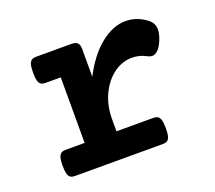

<svg xmlns="http://www.w3.org/2000/svg" viewBox="-87 -576 773 691"><g transform="rotate(-20 300.0 -231.0)"><path d="M530.8 -434.6Q552.2 -418.9 552.2 -393.6Q552.2 -377.4 543.5 -355.5Q534.7 -333.5 523.7 -322.3Q512.7 -311 500.5 -311Q493.7 -311 485.8 -314.9Q458.5 -330.1 429.2 -330.1Q391.6 -330.1 358.9 -306.2Q326.2 -282.2 306.4 -240.2Q286.6 -198.2 286.6 -146.5V-100.1H426.8Q438.5 -100.1 444.8 -95.9Q451.2 -91.8 454.3 -81.1Q457.5 -70.3 457.5 -49.8Q457.5 -29.3 454.3 -18.6Q451.2 -7.8 444.8 -3.9Q438.5 0 426.8 0H92.8Q81.1 0 74.7 -3.9Q68.4 -7.8 65.2 -18.6Q62 -29.3 62 -49.8Q62 -70.3 65.2 -81.1Q68.4 -91.8 74.7 -95.9Q81.1 -100.1 92.8 -100.1H164.6V-351.1H107.4Q95.7 -351.1 89.4 -355Q83 -358.9 79.8 -369.6Q76.7 -380.4 76.7 -400.9Q76.7 -421.4 79.8 -432.1Q83 -442.9 89.4 -447Q95.7 -451.2 107.4 -451.2H241.2Q257.8 -451.2 264.9 -444.1Q272 -437 272 -420.4V-314.5Q308.6 -385.3 356.2 -423.6Q403.8 -461.9 452.6 -461.9Q494.1 -461.9 530.8 -434.6Z"/></g></svg>

Font: Courier Prime
Style: Bold
Weight: 700
Designer: Alan Dague-Greene, Quote-Unquote Apps
Foundry: Quote-Unquote Apps
Version: Version 3.018